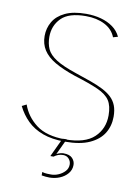

<svg xmlns="http://www.w3.org/2000/svg" viewBox="-95 -732 731 1000"><g transform="rotate(10 270.5 -231.5)"><path d="M284 7Q216 7 167 -11Q118 -29 85 -61.5Q52 -94 31 -137L55 -149Q76 -88 130.5 -46.5Q185 -5 284 -5Q388 -5 436.5 -50.5Q485 -96 485 -167Q485 -217 466.5 -245.5Q448 -274 402 -294.5Q356 -315 275 -340Q210 -362 168 -386.5Q126 -411 105.5 -443Q85 -475 85 -517Q85 -558 105 -592.5Q125 -627 168 -647.5Q211 -668 279 -668Q322 -668 358 -658Q394 -648 421 -628.5Q448 -609 462 -579L437 -572Q421 -613 379 -634.5Q337 -656 279 -656Q189 -656 149.5 -616Q110 -576 110 -517Q110 -481 122.5 -453Q135 -425 171.5 -401.5Q208 -378 280 -354Q325 -339 361.5 -326Q398 -313 426.5 -298.5Q455 -284 474 -266Q493 -248 502.5 -223.5Q512 -199 512 -165Q512 -116 488.5 -77.5Q465 -39 415 -16Q365 7 284 7ZM238 205Q228 205 217.5 204Q207 203 196 201V183Q209 187 222.5 187.5Q236 188 244 188Q263 188 282.5 179.5Q302 171 316 156Q330 141 330 120Q330 103 318.5 90Q307 77 288 77Q274 77 262 81.5Q250 86 240 94H223L270 -6L292 -7L252 78Q262 73 271.5 70.5Q281 68 288 68Q321 68 335.5 83.5Q350 99 350 119Q350 145 333.5 164.5Q317 184 291.5 194.5Q266 205 238 205Z"/></g></svg>

Font: Panamera Thin
Style: Regular
Weight: 100
Designer: Bastien Sozeau
Foundry: NBR — Bastien Sozeau
Version: Version 3.003;gftools[0.9.33]